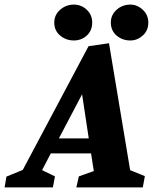

<svg xmlns="http://www.w3.org/2000/svg" viewBox="-86 -815 670 835"><path d="M-66 0 -58 -47 13 -76 299 -614 388 -627 480 -75 544 -49 535 0H246L257 -48L322 -71L310 -148H135L97 -75L153 -48L144 0ZM170 -213H300L271 -405ZM481 -639Q446 -639 421 -660.5Q396 -682 396 -717Q396 -750 421 -772.5Q446 -795 481 -795Q511 -795 535 -772.5Q559 -750 559 -717Q559 -682 535 -660.5Q511 -639 481 -639ZM235 -639Q201 -639 175.5 -660.5Q150 -682 150 -717Q150 -750 175.5 -772.5Q201 -795 235 -795Q268 -795 291.5 -772.5Q315 -750 315 -717Q315 -682 291.5 -660.5Q268 -639 235 -639Z"/></svg>

Font: Manuale ExtraBold
Style: Italic
Weight: 800
Italic angle: -11°
Designer: Eduardo Tunni / Pablo Cosgaya
Foundry: Eduardo Tunni / Pablo Cosgaya
Version: Version 1.002